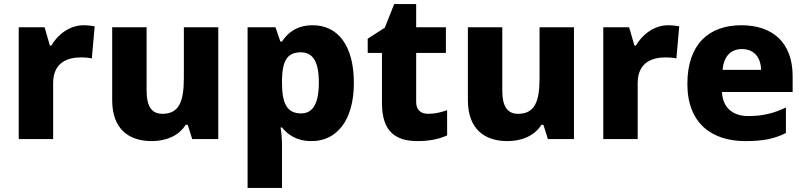

<svg xmlns="http://www.w3.org/2000/svg" viewBox="-20 -683 3955 943"><path d="M391 -559C322 -559 264 -514 232 -459H225L199 -549H72V0H241V-275C241 -377 313 -401 377 -401C400 -401 419 -399 431 -396L445 -554C433 -556 409 -559 391 -559Z M1052 -549H883V-299C883 -186 860 -124 778 -124C723 -124 700 -163 700 -238V-549H531V-191C531 -50 612 10 725 10C793 10 857 -14 892 -70H902L924 0H1052Z M1516 -559C1438 -559 1393 -522 1365 -479H1357L1333 -549H1196V240H1365V28C1365 -4 1362 -32 1358 -57H1365C1392 -24 1433 10 1511 10C1631 10 1718 -88 1718 -276C1718 -460 1639 -559 1516 -559ZM1457 -426C1517 -426 1546 -380 1546 -278C1546 -175 1517 -126 1459 -126C1387 -126 1365 -179 1365 -277V-292C1367 -382 1389 -426 1457 -426Z M2083 -124C2047 -124 2024 -143 2024 -182V-423H2170V-549H2024V-663H1916L1870 -547L1786 -493V-423H1856V-176C1856 -31 1929 10 2031 10C2095 10 2140 -2 2176 -18V-142C2145 -131 2117 -124 2083 -124Z M2799 -549H2630V-299C2630 -186 2607 -124 2525 -124C2470 -124 2447 -163 2447 -238V-549H2278V-191C2278 -50 2359 10 2472 10C2540 10 2604 -14 2639 -70H2649L2671 0H2799Z M3262 -559C3193 -559 3135 -514 3103 -459H3096L3070 -549H2943V0H3112V-275C3112 -377 3184 -401 3248 -401C3271 -401 3290 -399 3302 -396L3316 -554C3304 -556 3280 -559 3262 -559Z M3621 -559C3462 -559 3356 -466 3356 -271C3356 -78 3475 10 3641 10C3730 10 3786 -2 3840 -30V-155C3779 -126 3725 -113 3655 -113C3574 -113 3529 -159 3526 -231H3873V-309C3873 -473 3776 -559 3621 -559ZM3624 -442C3686 -442 3717 -398 3718 -340H3529C3535 -410 3572 -442 3624 -442Z"/></svg>

Font: Noto Sans Arabic UI XBd
Style: Regular
Weight: 800
Designer: Monotype Design Team, Nadine Chahine and Nizar Qandah
Foundry: Monotype Imaging Inc.
Version: Version 2.010